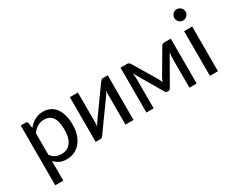

<svg xmlns="http://www.w3.org/2000/svg" viewBox="-107 -1151 2187 1776"><g transform="rotate(-30 986.0 -263.5)"><path d="M68.8 0ZM68.8 161.1V-477.5H120.1Q129.4 -477.5 135.3 -473.4Q141.1 -469.2 142.1 -460L150.4 -404.3Q180.7 -440.9 219.7 -463.4Q258.8 -485.8 309.6 -485.8Q350.6 -485.8 383.8 -470Q417 -454.1 440.4 -423.3Q463.9 -392.6 476.6 -347.2Q489.3 -301.8 489.3 -242.2Q489.3 -189.5 475.1 -143.8Q460.9 -98.1 434.3 -64.7Q407.7 -31.2 369.6 -12.2Q331.5 6.8 283.7 6.8Q240.2 6.8 209.5 -7.8Q178.7 -22.5 154.8 -48.8V161.1ZM281.2 -417Q241.2 -417 210.7 -398.4Q180.2 -379.9 154.8 -345.7V-115.2Q177.2 -84.5 204.3 -72Q231.4 -59.6 264.6 -59.6Q330.1 -59.6 365.5 -106.9Q400.9 -154.3 400.9 -242.2Q400.9 -288.6 392.8 -321.8Q384.8 -355 369.4 -376.2Q354 -397.5 331.8 -407.2Q309.6 -417 281.2 -417Z M593.3 0.5V-477.1H679.2V-154.8Q679.2 -145.5 678.2 -134.8Q677.2 -124 675.8 -113.3Q679.7 -122.6 684.3 -130.4Q689 -138.2 693.4 -145Q693.8 -146 703.9 -159.9Q713.9 -173.8 729.5 -195.8Q745.1 -217.8 765.1 -245.8Q785.2 -273.9 805.7 -302.7Q854 -370.6 915.5 -456.1Q920.9 -463.9 928.7 -470.7Q936.5 -477.5 946.3 -477.5H998V0H912.1V-322.3Q912.1 -331.1 912.8 -341.6Q913.6 -352.1 915 -362.8Q911.1 -353.5 906.7 -345.9Q902.3 -338.4 898.4 -332Q897.5 -331.1 887.7 -317.1Q877.9 -303.2 862.1 -281.2Q846.2 -259.3 826.2 -231.4Q806.2 -203.6 785.6 -174.8Q737.3 -106.9 675.8 -21.5Q670.9 -13.7 662.8 -6.6Q654.8 0.5 645 0.5Z M1385.3 -212.9Q1391.1 -202.6 1396.2 -190.9Q1401.4 -179.2 1405.8 -167.5Q1409.7 -179.7 1414.8 -191.4Q1419.9 -203.1 1425.8 -212.9L1570.8 -460Q1577.6 -471.2 1586.2 -475.1Q1594.7 -479 1603.5 -479H1672.4V0H1595.2V-314.9Q1595.2 -327.6 1596.7 -344.2Q1598.1 -360.8 1600.6 -375L1435.5 -86.4Q1431.6 -79.1 1425.3 -74.7Q1418.9 -70.3 1410.6 -70.3H1400.9Q1392.6 -70.3 1386.5 -74.7Q1380.4 -79.1 1376.5 -86.4L1206.5 -377.4Q1209.5 -362.8 1211.2 -345.7Q1212.9 -328.6 1212.9 -314.9V0H1135.7V-479H1205.1Q1213.9 -479 1222.4 -475.1Q1231 -471.2 1237.3 -460L1385.3 -212.9Z M1795.9 0ZM1899.9 -477.5V0H1814V-477.5ZM1916.5 -627Q1916.5 -614.7 1911.6 -603.8Q1906.7 -592.8 1898.2 -584.7Q1889.6 -576.7 1878.7 -571.8Q1867.7 -566.9 1855.5 -566.9Q1843.3 -566.9 1832.5 -571.8Q1821.8 -576.7 1813.7 -584.7Q1805.7 -592.8 1800.8 -603.8Q1795.9 -614.7 1795.9 -627Q1795.9 -639.6 1800.8 -650.6Q1805.7 -661.6 1813.7 -669.9Q1821.8 -678.2 1832.5 -683.1Q1843.3 -688 1855.5 -688Q1867.7 -688 1878.7 -683.1Q1889.6 -678.2 1898.2 -669.9Q1906.7 -661.6 1911.6 -650.6Q1916.5 -639.6 1916.5 -627Z"/></g></svg>

Font: Carlito
Style: Regular
Weight: 400
Designer: Lukasz Dziedzic
Foundry: tyPoland Lukasz Dziedzic
Version: Version 1.104